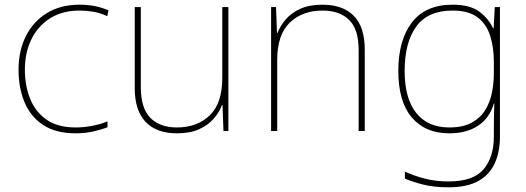

<svg xmlns="http://www.w3.org/2000/svg" viewBox="-20 -558 2241 818"><path d="M302 10Q218 10 164 -25.5Q110 -61 84.5 -122.5Q59 -184 59 -261Q59 -342 90.5 -404.5Q122 -467 180 -502.5Q238 -538 319 -538Q355 -538 384.5 -532Q414 -526 442 -514L437 -489Q407 -503 377.5 -508Q348 -513 319 -513Q247 -513 195 -481Q143 -449 114.5 -392Q86 -335 86 -261Q86 -193 108.5 -137Q131 -81 178.5 -48Q226 -15 302 -15Q338 -15 373.5 -22Q409 -29 438 -41V-16Q413 -6 378 2Q343 10 302 10Z M953 -528V0H932L928 -111H926Q915 -81 891 -53Q867 -25 828.5 -7.5Q790 10 734 10Q646 10 600 -39Q554 -88 554 -182V-528H580V-186Q580 -98 620 -56.5Q660 -15 734 -15Q820 -15 873.5 -66.5Q927 -118 927 -226V-528Z M1354 -538Q1440 -538 1487 -491Q1534 -444 1534 -346V0H1508V-345Q1508 -433 1467.5 -473Q1427 -513 1354 -513Q1268 -513 1214.5 -461.5Q1161 -410 1161 -302V0H1135V-528H1156L1160 -417H1162Q1174 -448 1197.5 -475.5Q1221 -503 1259.5 -520.5Q1298 -538 1354 -538Z M1908 -538Q1981 -538 2020.5 -509.5Q2060 -481 2081 -437H2083L2088 -528H2110V25Q2110 88 2088.5 136.5Q2067 185 2019 212.5Q1971 240 1891 240Q1830 240 1785.5 229Q1741 218 1705 203V173Q1741 190 1788 202.5Q1835 215 1891 215Q1997 215 2040.5 163Q2084 111 2084 25V-17Q2084 -46 2084.5 -67Q2085 -88 2086 -117H2084Q2066 -55 2017 -22.5Q1968 10 1894 10Q1792 10 1734.5 -57.5Q1677 -125 1677 -256Q1677 -387 1735 -462.5Q1793 -538 1908 -538ZM1908 -513Q1803 -513 1753.5 -445Q1704 -377 1704 -256Q1704 -138 1753.5 -76.5Q1803 -15 1894 -15Q1953 -15 1990 -35.5Q2027 -56 2047.5 -89.5Q2068 -123 2076 -164Q2084 -205 2084 -246V-294Q2084 -357 2068 -406.5Q2052 -456 2014 -484.5Q1976 -513 1908 -513Z"/></svg>

Font: Noto Sans Tamil Thin
Style: Regular
Weight: 100
Designer: Jelle Bosma - Monotype Design Team
Foundry: Monotype Imaging Inc.
Version: Version 2.004; ttfautohint (v1.8.4.7-5d5b)